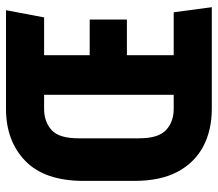

<svg xmlns="http://www.w3.org/2000/svg" viewBox="-63 -663 726 640"><g transform="rotate(-90 300.0 -343.0)"><path d="M257 0Q186 0 132 -28.5Q78 -57 47.5 -114Q17 -171 17 -259V-427Q17 -557 83.5 -621.5Q150 -686 257 -686H586L562 -559H436V-407H555V-283H436V-127H579L596 0ZM257 -127H304V-559H257Q214 -559 186.5 -534Q159 -509 159 -445V-242Q159 -178 186.5 -152.5Q214 -127 257 -127Z"/></g></svg>

Font: Chivo Mono
Style: Bold
Weight: 700
Monospace: yes
Designer: Hector Gatti
Foundry: Omnibus-Type
Version: Version 1.008; ttfautohint (v1.8.4.7-5d5b)